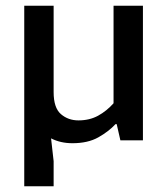

<svg xmlns="http://www.w3.org/2000/svg" viewBox="-20 -492 585 673"><path d="M378 -472H481V0H402L389 -57H385Q361 -31 324.5 -10.5Q288 10 234 10Q192 10 159 -7L168 73V161H65V-472H168V-169Q168 -114 193.5 -92Q219 -70 255 -70Q294 -70 324 -86.5Q354 -103 378 -130Z"/></svg>

Font: Mukta Malar Medium
Style: Regular
Weight: 500
Designer: Aadarsh Rajan, Girish Dalvi, Yashodeep Gholap
Foundry: Ek Type
Version: Version 2.538;PS 1.000;hotconv 16.6.51;makeotf.lib2.5.65220;